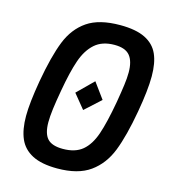

<svg xmlns="http://www.w3.org/2000/svg" viewBox="-111 -824 821 924"><g transform="rotate(15 300.0 -362.5)"><path d="M49 -195.5Q49 -260.5 68.5 -373.5Q91.5 -503.5 121.5 -578.8Q151.5 -654 210.8 -694.5Q270 -735 374.5 -735Q453 -735 499 -712.2Q545 -689.5 564.5 -646Q584 -602.5 584 -535.5Q584 -467 564.5 -356.5Q542 -229 512 -152.5Q482 -76 422 -33Q362 10 258.5 10Q180.5 10 134.2 -14Q88 -38 68.5 -83Q49 -128 49 -195.5ZM249 -365 328 -443 385 -365 307 -294ZM453.5 -373.5Q462.5 -426.5 467.2 -461.8Q472 -497 472 -525Q472 -581 449.2 -608.5Q426.5 -636 372.5 -636Q311.5 -636 274.8 -603.5Q238 -571 217.8 -512.5Q197.5 -454 180.5 -356.5Q170.5 -300.5 165.5 -261.8Q160.5 -223 160.5 -194.5Q160.5 -138.5 183.2 -113.2Q206 -88 260.5 -88Q322 -88 357.8 -117.8Q393.5 -147.5 414 -207Q434.5 -266.5 453.5 -373.5Z"/></g></svg>

Font: JuliaMono
Style: Bold Italic
Weight: 700
Italic angle: -9°
Monospace: yes
Designer: cormullion
Foundry: corm
Version: Version 0.057; ttfautohint (v1.8.4)